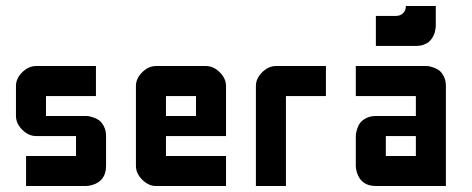

<svg xmlns="http://www.w3.org/2000/svg" viewBox="-20 -620 1573 640"><path d="M66.9 0V-100.1H233.4V-166.5H100.1Q75.2 -166.5 54.2 -187.5Q33.2 -208.5 33.2 -233.4V-333.5Q33.2 -358.4 54.2 -379.2Q75.2 -399.9 100.1 -399.9H299.8V-299.8H133.3V-233.4H266.6Q269.5 -233.4 273.9 -232.9Q278.3 -232.4 289.8 -229Q301.3 -225.6 310.1 -219.2Q318.8 -212.9 326.2 -199Q333.5 -185.1 333.5 -166.5V-66.9Q333.5 -17.1 287.6 -3.4Q275.9 0 266.6 0Z M733.4 0H500Q475.1 0 454.1 -21Q433.1 -42 433.1 -66.9V-333.5Q433.1 -358.4 454.1 -379.2Q475.1 -399.9 500 -399.9H666.5Q691.4 -399.9 712.4 -379.2Q733.4 -358.4 733.4 -333.5V-166.5H533.2V-100.1H733.4ZM533.2 -233.4H633.3V-299.8H533.2Z M933.1 -299.8V0H833V-333.5Q833 -358.4 854 -379.2Q875 -399.9 899.9 -399.9H1066.4V-299.8Z M1166 -399.9H1399.4Q1402.3 -399.9 1406.7 -399.7Q1411.1 -399.4 1422.6 -395.8Q1434.1 -392.1 1442.9 -386Q1451.7 -379.9 1459 -366Q1466.3 -352.1 1466.3 -333.5V0H1232.9Q1183.1 0 1169.4 -45.9Q1166 -57.6 1166 -66.9V-166.5Q1166 -169.4 1166.5 -173.8Q1167 -178.2 1170.4 -189.7Q1173.8 -201.2 1180.2 -210Q1186.5 -218.8 1200.4 -226.1Q1214.4 -233.4 1232.9 -233.4H1366.2V-299.8H1166ZM1366.2 -166.5H1266.1V-100.1H1366.2ZM1432.6 -600.1V-533.2Q1432.6 -531.7 1432.4 -529.3Q1432.1 -526.9 1430.9 -520Q1429.7 -513.2 1427.5 -506.8Q1425.3 -500.5 1420.4 -492.9Q1415.5 -485.4 1408.7 -479.7Q1401.9 -474.1 1390.9 -470.5Q1379.9 -466.8 1366.2 -466.8H1232.9V-566.9H1299.3Q1314 -566.9 1322.5 -575.2Q1331.1 -583.5 1332 -591.8L1333 -600.1Z"/></svg>

Font: Malkor
Style: Bold
Weight: 700
Version: Version 1.3